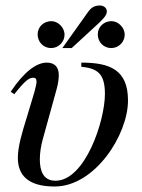

<svg xmlns="http://www.w3.org/2000/svg" viewBox="-20 -669 518 699"><path d="M434 -543C434 -568 411 -592 386 -592C358 -592 336 -571 336 -544C336 -516 357 -494 385 -494C412 -494 434 -516 434 -543ZM207 -494H241L329 -575C352 -596 369 -612 369 -627C369 -642 355 -649 344 -649C323 -649 312 -641 301 -626ZM215 -543C215 -568 192 -592 167 -592C139 -592 117 -571 117 -544C117 -516 138 -494 166 -494C193 -494 215 -516 215 -543ZM276 -426C334 -420 362 -402 362 -327C362 -229 290 -11 182 -11C137 -11 125 -48 125 -89C125 -112 129 -138 136 -163L186 -344C193 -368 194 -387 194 -396C194 -426 178 -441 150 -441C112 -441 66 -406 19 -335L32 -326C73 -378 87 -386 101 -386C109 -386 113 -382 113 -372C113 -365 110 -351 105 -333L77 -240C60 -185 45 -136 45 -94C45 -34 79 10 179 10C326 10 446 -179 446 -303C446 -416 379 -441 276 -441Z"/></svg>

Font: XITS
Style: Italic
Weight: 400
Italic angle: -16.33°
Designer: MicroPress Inc., with final additions and corrections provided by Coen Hoffman, Elsevier (retired)
Version: Version 1.107